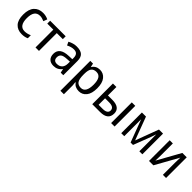

<svg xmlns="http://www.w3.org/2000/svg" viewBox="295 -1912 3514 3514"><g transform="rotate(45 2052.5 -154.5)"><path d="M429.7 -515.6 402.3 -441.4Q339.8 -468.8 293 -468.8Q218.8 -468.8 183.6 -418Q148.4 -367.2 148.4 -265.6Q148.4 -168 183.6 -117.2Q218.8 -66.4 289.1 -66.4Q355.5 -66.4 421.9 -97.7V-19.5Q367.2 7.8 289.1 7.8Q179.7 7.8 117.2 -60.5Q54.7 -128.9 54.7 -265.6Q54.7 -406.2 119.1 -476.6Q183.6 -546.9 293 -546.9Q367.2 -546.9 429.7 -515.6Z M886.7 -460.9H730.5V0H640.6V-460.9H484.4V-535.2H886.7Z M1293 0 1277.3 -74.2H1273.4Q1214.8 7.8 1109.4 7.8Q1035.2 7.8 994.1 -33.2Q953.1 -74.2 953.1 -148.4Q953.1 -312.5 1179.7 -320.3L1269.5 -324.2V-355.5Q1269.5 -414.1 1244.1 -443.4Q1218.8 -472.7 1164.1 -472.7Q1097.7 -472.7 1023.4 -433.6L992.2 -500Q1078.1 -546.9 1164.1 -546.9Q1265.6 -546.9 1312.5 -503.9Q1359.4 -460.9 1359.4 -367.2V0ZM1269.5 -261.7 1199.2 -257.8Q1109.4 -253.9 1076.2 -226.6Q1043 -199.2 1043 -148.4Q1043 -105.5 1064.5 -84Q1085.9 -62.5 1128.9 -62.5Q1195.3 -62.5 1232.4 -101.6Q1269.5 -140.6 1269.5 -214.8Z M1613.3 -66.4H1605.5Q1613.3 -3.9 1613.3 11.7V238.3H1523.4V-535.2H1593.8L1609.4 -464.8H1613.3Q1664.1 -546.9 1765.6 -546.9Q1855.5 -546.9 1912.1 -476.6Q1968.8 -406.2 1968.8 -269.5Q1968.8 -132.8 1912.1 -62.5Q1855.5 7.8 1765.6 7.8Q1664.1 7.8 1613.3 -66.4ZM1613.3 -289.1V-269.5Q1613.3 -152.3 1646.5 -107.4Q1679.7 -62.5 1750 -62.5Q1812.5 -62.5 1843.8 -115.2Q1875 -168 1875 -269.5Q1875 -371.1 1843.8 -421.9Q1812.5 -472.7 1746.1 -472.7Q1679.7 -472.7 1646.5 -431.6Q1613.3 -390.6 1613.3 -289.1Z M2199.2 -316.4H2312.5Q2414.1 -316.4 2464.8 -277.3Q2515.6 -238.3 2515.6 -164.1Q2515.6 -82 2464.8 -41Q2414.1 0 2312.5 0H2109.4V-535.2H2199.2ZM2199.2 -242.2V-74.2H2304.7Q2367.2 -74.2 2398.4 -95.7Q2429.7 -117.2 2429.7 -156.2Q2429.7 -199.2 2398.4 -220.7Q2367.2 -242.2 2300.8 -242.2ZM2687.5 0H2597.7V-535.2H2687.5Z M3406.2 0H3328.1V-437.5Q3308.6 -375 3293 -335.9L3164.1 0H3101.6L2937.5 -437.5V0H2859.4V-535.2H2964.8L3132.8 -85.9L3300.8 -535.2H3406.2Z M3660.2 -535.2V-210.9L3656.2 -85.9L3906.2 -535.2H4019.5V0H3937.5V-316.4L3941.4 -449.2L3691.4 0H3578.1V-535.2Z"/></g></svg>

Font: Droid Sans Fallback
Style: Regular
Weight: 400
Designer: Steve Matteson
Foundry: Ascender Corporation
Version: 3.00 (Khmer version)